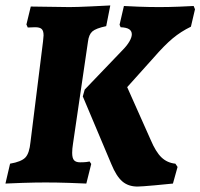

<svg xmlns="http://www.w3.org/2000/svg" viewBox="-23 -670 736 705"><path d="M137 -540Q137 -557 130 -563.5Q123 -570 106 -570L79 -569L74 -580L90 -646L232 -644Q258 -644 311 -646.5Q364 -649 382 -650L367 -574Q329 -566 316 -554.5Q303 -543 300 -517L245 -142Q242 -123 242 -109Q242 -89 249 -81.5Q256 -74 271 -74Q284 -74 293.5 -75Q303 -76 306 -77L312 -68L294 4Q276 3 230.5 1.5Q185 0 144 0Q108 0 60 1.5Q12 3 -3 4L14 -69Q55 -76 70 -91.5Q85 -107 89 -149L135 -518Q137 -536 137 -540ZM427 -486Q443 -502 452 -517.5Q461 -533 461 -544Q461 -556 451.5 -562.5Q442 -569 420 -570L416 -579L432 -648Q446 -647 485 -645.5Q524 -644 562 -644Q596 -644 634.5 -645.5Q673 -647 688 -648L693 -636L678 -572Q641 -554 611 -529Q581 -504 541 -458L444 -350L530 -157Q549 -112 570 -92Q591 -72 621 -69L629 -57L612 4Q595 6 545 10.5Q495 15 482 15Q448 15 426 -4Q404 -23 386 -67L281 -316L288 -341Z"/></svg>

Font: Alegreya ExtraBold
Style: Italic
Weight: 800
Italic angle: -7°
Designer: Juan Pablo del Peral
Foundry: Huerta Tipografica
Version: Version 2.007; ttfautohint (v1.6)